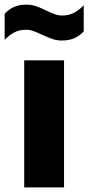

<svg xmlns="http://www.w3.org/2000/svg" viewBox="-61 -809 382 829"><path d="M43.5 0V-548.5H215.5V0ZM120.5 -659Q97.5 -670 82.2 -675.2Q67 -680.5 51.5 -680.5Q24.5 -680.5 3 -670.2Q-18.5 -660 -41 -637V-749.5Q-22 -770 0.8 -779.5Q23.5 -789 53.5 -789Q75 -789 94.2 -782.5Q113.5 -776 138.5 -763.5Q161.5 -752.5 176.8 -747.2Q192 -742 207.5 -742Q234.5 -742 256.2 -752.5Q278 -763 300.5 -786V-673.5Q281.5 -653 258.8 -643.5Q236 -634 206 -634Q185 -634 166.2 -640.2Q147.5 -646.5 120.5 -659Z"/></svg>

Font: Encode Sans Condensed ExtraBold
Style: Regular
Weight: 800
Width: 3
Designer: Multiple Designers
Foundry: Impallari Type
Version: Version 2.000